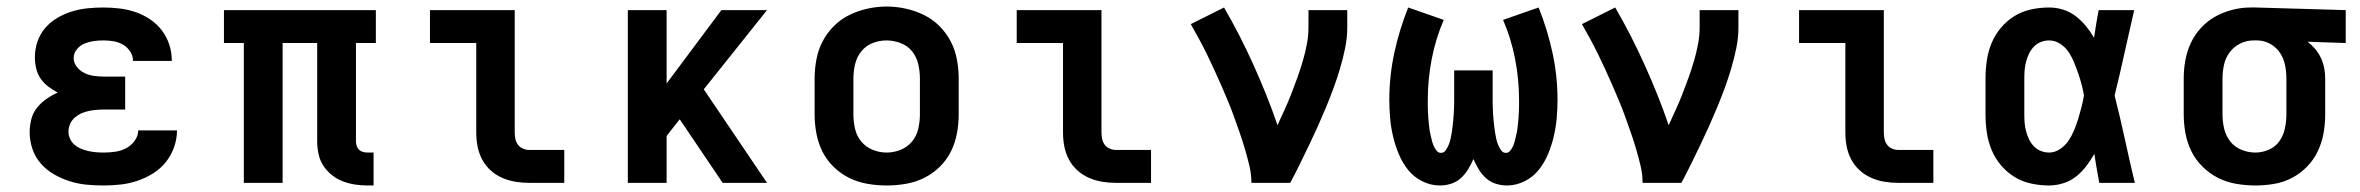

<svg xmlns="http://www.w3.org/2000/svg" viewBox="-20 -561 7240 589"><path d="M298 8Q271 8 245 5.5Q219 3 194 -5Q169 -13 146 -26Q123 -39 105.5 -59Q88 -79 79.5 -104Q71 -129 71 -155Q71 -175 76 -195Q81 -215 93.5 -230.5Q106 -246 122.5 -257.5Q139 -269 157 -277Q142 -285 128 -295.5Q114 -306 104.5 -320Q95 -334 91 -351Q87 -368 87 -385Q87 -410 95 -433.5Q103 -457 119 -475.5Q135 -494 156.5 -506.5Q178 -519 201 -526Q224 -533 248.5 -535.5Q273 -538 297 -538Q322 -538 347 -535Q372 -532 395.5 -524Q419 -516 440 -502Q461 -488 476 -468.5Q491 -449 499 -425Q507 -401 507 -376Q507 -376 507 -375.5Q507 -375 507 -374H388Q388 -375 388 -375Q388 -375 388 -375Q388 -390 379 -403.5Q370 -417 356.5 -424.5Q343 -432 328 -434.5Q313 -437 297 -437Q282 -437 267.5 -435Q253 -433 239.5 -427.5Q226 -422 216 -410Q206 -398 206 -383Q206 -368 216 -355.5Q226 -343 240 -336.5Q254 -330 269.5 -328Q285 -326 300 -326H364V-225H300Q288 -225 276 -224Q264 -223 252 -220.5Q240 -218 229 -213Q218 -208 209 -200Q200 -192 195 -180.5Q190 -169 190 -157Q190 -146 195 -135Q200 -124 209 -116.5Q218 -109 229 -104.5Q240 -100 251.5 -97.5Q263 -95 274.5 -94Q286 -93 298 -93Q315 -93 333 -95.5Q351 -98 366.5 -106Q382 -114 393 -129Q404 -144 404 -161H523Q523 -135 514 -109.5Q505 -84 488.5 -63.5Q472 -43 449.5 -29Q427 -15 402 -6.5Q377 2 350.5 5Q324 8 298 8Z M1107 8Q1088 8 1068.5 5Q1049 2 1031 -5Q1013 -12 997.5 -24.5Q982 -37 971.5 -53.5Q961 -70 957 -89.5Q953 -109 953 -128V-429H847V0H728V-429H667V-530H1133V-429H1072V-128Q1072 -121 1074 -114Q1076 -107 1081 -102Q1086 -97 1093 -95Q1100 -93 1107 -93H1126V8Z M1604 0Q1582 0 1561 -3.5Q1540 -7 1520.5 -15.5Q1501 -24 1485 -38.5Q1469 -53 1459 -72Q1449 -91 1445 -112Q1441 -133 1441 -155V-429H1299V-530H1559V-155Q1559 -145 1561 -135Q1563 -125 1569 -117Q1575 -109 1584.5 -105Q1594 -101 1604 -101H1711V0Z M1906 0V-530H2025V-305L2193 -530H2333L2139 -287L2333 0H2197L2072 -185L2065 -195L2025 -144V0Z M2700 8Q2671 8 2641.5 3Q2612 -2 2585.5 -15Q2559 -28 2537.5 -49Q2516 -70 2503 -96Q2490 -122 2484.5 -151.5Q2479 -181 2479 -210V-320Q2479 -349 2484.5 -378.5Q2490 -408 2503.5 -434Q2517 -460 2538 -481Q2559 -502 2585.5 -515Q2612 -528 2641.5 -534.5Q2671 -541 2700 -541Q2729 -541 2758.5 -534.5Q2788 -528 2814.5 -515Q2841 -502 2862 -481Q2883 -460 2896.5 -434Q2910 -408 2915.5 -378.5Q2921 -349 2921 -320V-210Q2921 -181 2915.5 -151.5Q2910 -122 2897 -96Q2884 -70 2862.5 -49Q2841 -28 2814.5 -15Q2788 -2 2758.5 3Q2729 8 2700 8ZM2700 -93Q2722 -93 2743 -101.5Q2764 -110 2778 -127Q2792 -144 2797 -166Q2802 -188 2802 -210V-320Q2802 -342 2797 -364Q2792 -386 2778 -403.5Q2764 -421 2742.5 -429Q2721 -437 2699 -437Q2677 -437 2656 -428.5Q2635 -420 2621.5 -402.5Q2608 -385 2603 -363.5Q2598 -342 2598 -320V-210Q2598 -188 2603 -166Q2608 -144 2622 -127Q2636 -110 2657 -101.5Q2678 -93 2700 -93Z M3404 0Q3382 0 3361 -3.5Q3340 -7 3320.5 -15.5Q3301 -24 3285 -38.5Q3269 -53 3259 -72Q3249 -91 3245 -112Q3241 -133 3241 -155V-429H3099V-530H3359V-155Q3359 -145 3361 -135Q3363 -125 3369 -117Q3375 -109 3384.5 -105Q3394 -101 3404 -101H3511V0Z M3819 0Q3819 -26 3813 -51.5Q3807 -77 3799.5 -102.5Q3792 -128 3783.5 -152.5Q3775 -177 3766 -202Q3757 -227 3747 -251Q3737 -275 3726.5 -299Q3716 -323 3705 -347Q3694 -371 3682.5 -394.5Q3671 -418 3658.5 -441Q3646 -464 3633 -487L3735 -538Q3760 -495 3782.5 -451Q3805 -407 3825.5 -361.5Q3846 -316 3864.5 -270Q3883 -224 3899 -177Q3910 -201 3921 -225Q3932 -249 3941.5 -273.5Q3951 -298 3960 -323Q3969 -348 3976.5 -373.5Q3984 -399 3989 -425Q3994 -451 3994 -477V-530H4113V-477Q4113 -445 4106.5 -413.5Q4100 -382 4091 -351.5Q4082 -321 4071 -291Q4060 -261 4047.5 -231Q4035 -201 4022 -172Q4009 -143 3995 -114Q3981 -85 3967 -56.5Q3953 -28 3938 0Z M4397 8Q4369 8 4343 -5Q4317 -18 4299.5 -40Q4282 -62 4271 -88.5Q4260 -115 4253.5 -142.5Q4247 -170 4244.5 -198.5Q4242 -227 4242 -255Q4242 -328 4257.5 -399.5Q4273 -471 4300 -538L4409 -500Q4384 -442 4372 -379.5Q4360 -317 4360 -254Q4360 -245 4360 -236.5Q4360 -228 4360.5 -219Q4361 -210 4361.5 -201.5Q4362 -193 4363 -184Q4364 -175 4365 -166.5Q4366 -158 4368 -149.5Q4370 -141 4372 -132.5Q4374 -124 4377 -116Q4380 -108 4386 -100Q4392 -92 4400 -92Q4410 -92 4415.5 -100.5Q4421 -109 4424.5 -117.5Q4428 -126 4430 -135.5Q4432 -145 4433.5 -154Q4435 -163 4436 -172Q4437 -181 4438 -190.5Q4439 -200 4439.5 -209.5Q4440 -219 4440.5 -228Q4441 -237 4441 -246.5Q4441 -256 4441 -265V-345H4559V-265Q4559 -256 4559 -246.5Q4559 -237 4559.5 -228Q4560 -219 4560.5 -209.5Q4561 -200 4562 -190.5Q4563 -181 4564 -172Q4565 -163 4566.5 -154Q4568 -145 4570 -135.5Q4572 -126 4575.5 -117.5Q4579 -109 4584.5 -100.5Q4590 -92 4600 -92Q4608 -92 4614 -100Q4620 -108 4623 -116Q4626 -124 4628 -132.5Q4630 -141 4632 -149.5Q4634 -158 4635 -166.5Q4636 -175 4637 -184Q4638 -193 4638.5 -201.5Q4639 -210 4639.5 -219Q4640 -228 4640 -236.5Q4640 -245 4640 -254Q4640 -317 4628 -379.5Q4616 -442 4591 -500L4700 -538Q4727 -471 4742.5 -399.5Q4758 -328 4758 -255Q4758 -227 4755.5 -198.5Q4753 -170 4746.5 -142.5Q4740 -115 4729 -88.5Q4718 -62 4700.5 -40Q4683 -18 4657 -5Q4631 8 4603 8Q4585 8 4568 2.5Q4551 -3 4538 -15Q4525 -27 4516 -42Q4507 -57 4500 -73Q4493 -57 4484 -42Q4475 -27 4462 -15Q4449 -3 4432 2.5Q4415 8 4397 8Z M5019 0Q5019 -26 5013 -51.5Q5007 -77 4999.5 -102.5Q4992 -128 4983.5 -152.5Q4975 -177 4966 -202Q4957 -227 4947 -251Q4937 -275 4926.5 -299Q4916 -323 4905 -347Q4894 -371 4882.5 -394.5Q4871 -418 4858.5 -441Q4846 -464 4833 -487L4935 -538Q4960 -495 4982.5 -451Q5005 -407 5025.5 -361.5Q5046 -316 5064.5 -270Q5083 -224 5099 -177Q5110 -201 5121 -225Q5132 -249 5141.5 -273.5Q5151 -298 5160 -323Q5169 -348 5176.5 -373.5Q5184 -399 5189 -425Q5194 -451 5194 -477V-530H5313V-477Q5313 -445 5306.5 -413.5Q5300 -382 5291 -351.5Q5282 -321 5271 -291Q5260 -261 5247.5 -231Q5235 -201 5222 -172Q5209 -143 5195 -114Q5181 -85 5167 -56.5Q5153 -28 5138 0Z M5804 0Q5782 0 5761 -3.5Q5740 -7 5720.5 -15.5Q5701 -24 5685 -38.5Q5669 -53 5659 -72Q5649 -91 5645 -112Q5641 -133 5641 -155V-429H5499V-530H5759V-155Q5759 -145 5761 -135Q5763 -125 5769 -117Q5775 -109 5784.5 -105Q5794 -101 5804 -101H5911V0Z M6266 8Q6238 8 6210.5 2Q6183 -4 6159.5 -18.5Q6136 -33 6118 -54.5Q6100 -76 6089.5 -101.5Q6079 -127 6075 -154.5Q6071 -182 6071 -210V-320Q6071 -348 6075 -375.5Q6079 -403 6089.5 -428.5Q6100 -454 6118 -475.5Q6136 -497 6159.5 -511.5Q6183 -526 6210.5 -532Q6238 -538 6266 -538Q6288 -538 6309 -531.5Q6330 -525 6347.5 -511.5Q6365 -498 6379 -481Q6393 -464 6404 -445Q6407 -466 6410.5 -487.5Q6414 -509 6418 -530H6527Q6512 -465 6497.5 -399Q6483 -333 6467 -268Q6484 -201 6498.5 -134Q6513 -67 6529 0H6420Q6416 -22 6412 -44.5Q6408 -67 6405 -89Q6394 -70 6380.5 -52Q6367 -34 6349.5 -20Q6332 -6 6310 1Q6288 8 6266 8ZM6266 -93Q6284 -93 6300 -104Q6316 -115 6326 -130Q6336 -145 6343 -162Q6350 -179 6355.5 -197Q6361 -215 6365.5 -232.5Q6370 -250 6373 -268Q6370 -286 6365.5 -303Q6361 -320 6355 -337Q6349 -354 6342 -371Q6335 -388 6325 -402.5Q6315 -417 6299.5 -427Q6284 -437 6266 -437Q6253 -437 6240.5 -432Q6228 -427 6219 -417.5Q6210 -408 6204.5 -396.5Q6199 -385 6195.5 -372Q6192 -359 6191 -346Q6190 -333 6190 -320V-210Q6190 -197 6191 -184Q6192 -171 6195.5 -158Q6199 -145 6204.5 -133.5Q6210 -122 6219 -112.5Q6228 -103 6240.5 -98Q6253 -93 6266 -93Z M6899 8Q6870 8 6840.5 3Q6811 -2 6785 -15Q6759 -28 6737.5 -49Q6716 -70 6703 -96Q6690 -122 6684.5 -151.5Q6679 -181 6679 -210V-320Q6679 -348 6684 -376Q6689 -404 6701 -429.5Q6713 -455 6732.5 -476Q6752 -497 6776.5 -510.5Q6801 -524 6828.5 -531Q6856 -538 6884 -538Q6888 -538 6892 -538Q6896 -538 6900 -538L7176 -530V-429L7059 -433Q7072 -423 7082.5 -410.5Q7093 -398 7100 -383Q7107 -368 7110 -352Q7113 -336 7113 -320V-210Q7113 -181 7108 -152.5Q7103 -124 7090.5 -97.5Q7078 -71 7057.5 -50Q7037 -29 7011.5 -15.5Q6986 -2 6957 3Q6928 8 6899 8ZM6899 -93Q6920 -93 6940.5 -102Q6961 -111 6973 -128.5Q6985 -146 6989.5 -167.5Q6994 -189 6994 -210V-320Q6994 -340 6990 -360.5Q6986 -381 6975 -398Q6964 -415 6946 -425.5Q6928 -436 6907 -437H6900Q6898 -437 6896.5 -437Q6895 -437 6893 -437Q6872 -437 6852.5 -427.5Q6833 -418 6820 -400.5Q6807 -383 6802.5 -362Q6798 -341 6798 -320V-210Q6798 -188 6803 -166.5Q6808 -145 6821.5 -127.5Q6835 -110 6856 -101.5Q6877 -93 6899 -93Z"/></svg>

Font: Iosevka Slab Extended
Style: Bold
Weight: 700
Width: 7
Monospace: yes
Designer: Belleve Invis
Foundry: Belleve Invis
Version: Version 11.1.0; ttfautohint (v1.8.3)